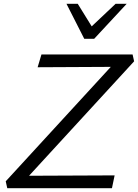

<svg xmlns="http://www.w3.org/2000/svg" viewBox="-20 -985 722 1005"><path d="M18 0 10 -36 560 -635 177 -633 197 -700H674L682 -664L132 -65L580 -67L566 0ZM421 -782 328 -965H387L460 -847L585 -965H643L473 -782Z"/></svg>

Font: Isabella Sans
Style: Italic
Weight: 400
Italic angle: -12°
Designer: Christian Thalmann (Catharsis Fonts), Cristiano Sobral
Foundry: The Isabella Sans Project Authors
Version: Version 2.026; ttfautohint (v1.8.4.7-5d5b-dirty)